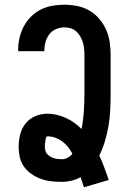

<svg xmlns="http://www.w3.org/2000/svg" viewBox="-20 -763 540 814"><path d="M336 31Q332 21 329 10Q326 -1 322 -12Q304 -2 283.5 3Q263 8 242 8Q220 8 197.5 5.5Q175 3 154 -4.5Q133 -12 114 -25Q95 -38 82 -56Q69 -74 64 -96Q59 -118 59 -140Q59 -167 65.5 -193Q72 -219 88.5 -239.5Q105 -260 130 -270.5Q155 -281 182 -281Q202 -281 222 -276Q242 -271 260.5 -262.5Q279 -254 295.5 -242Q312 -230 326 -216Q333 -253 335.5 -291Q338 -329 338 -368V-530Q338 -544 336.5 -557.5Q335 -571 331 -584Q327 -597 320 -609Q313 -621 303 -630Q293 -639 280 -643Q267 -647 253 -647Q235 -647 217.5 -639.5Q200 -632 189 -617.5Q178 -603 173 -585Q168 -567 168 -549V-546H57V-552Q57 -578 63 -603.5Q69 -629 81 -651.5Q93 -674 111.5 -692.5Q130 -711 153 -722.5Q176 -734 201.5 -738.5Q227 -743 253 -743Q280 -743 307.5 -737.5Q335 -732 358.5 -718.5Q382 -705 400.5 -683.5Q419 -662 430 -637Q441 -612 445 -584.5Q449 -557 449 -530V-368Q449 -334 447.5 -300Q446 -266 440.5 -232.5Q435 -199 425.5 -166.5Q416 -134 401 -104Q413 -78 422.5 -52Q432 -26 441 0ZM242 -88Q255 -88 267 -94.5Q279 -101 287 -111Q279 -126 268.5 -139.5Q258 -153 244.5 -163Q231 -173 215 -179Q199 -185 182 -185Q178 -185 176 -181Q174 -177 173.5 -173Q173 -169 172.5 -165.5Q172 -162 171.5 -158Q171 -154 170.5 -150.5Q170 -147 170 -143Q170 -134 172 -125.5Q174 -117 179.5 -110.5Q185 -104 192.5 -99.5Q200 -95 208 -92.5Q216 -90 225 -89Q234 -88 242 -88Z"/></svg>

Font: Iosevka Fixed
Style: Bold
Weight: 700
Monospace: yes
Designer: Belleve Invis
Foundry: Belleve Invis
Version: Version 32.3.0